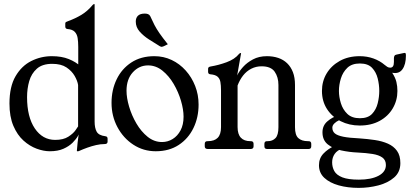

<svg xmlns="http://www.w3.org/2000/svg" viewBox="-20 -724 2005 933"><path d="M222 11Q192 11 158 -1.5Q124 -14 94 -41Q64 -68 45 -112.5Q26 -157 26 -221Q26 -303 55.5 -353.5Q85 -404 132 -427.5Q179 -451 232 -451Q279.8 -451 314.5 -436.9Q349.2 -422.8 372 -401.2L360.2 -396.5V-496.2Q360.2 -521.2 357.2 -539.5Q354.2 -557.8 343.2 -569.4Q332.2 -581 308.2 -583Q297.2 -584 297.2 -595V-610Q297.2 -615 301 -617.1Q304.8 -619.2 310.2 -621Q345.8 -634 375.1 -651.5Q404.5 -669 430.2 -699.8Q434 -704 436.8 -704H437.8Q439.8 -704 439.8 -702.8V-133Q439.8 -102 449.8 -84Q459.8 -66 491.8 -62Q502.8 -61 502.8 -50V-36Q502.8 -24 488.8 -24Q468.2 -24 446.9 -19Q425.5 -14 404.5 -6.5Q383.5 1 363.5 10Q362.5 11 357.8 11H355.5Q353.5 11 353.5 8.2Q354 -2.8 357.2 -31.4Q360.5 -60 365.5 -90H370.5Q368.5 -81 359.4 -64.5Q350.2 -48 332.8 -30.5Q315.2 -13 288.1 -1Q261 11 222 11ZM248.2 -44.2Q287.8 -44.2 311.8 -59.6Q335.8 -75 347.1 -91.4Q358.5 -107.8 359.5 -109.8V-310.8Q356.5 -331 342.8 -355Q329 -379 303 -396.4Q277 -413.8 233.8 -413.8Q185.8 -413.8 159.2 -390.2Q132.8 -366.8 122.1 -330.1Q111.5 -293.5 111.5 -252Q111.5 -155.8 149.1 -100Q186.8 -44.2 248.2 -44.2Z M736.8 11Q676.8 11 628 -20.9Q579.2 -52.8 550.6 -106.4Q522 -160 522 -224.2Q522 -287 546.8 -338.4Q571.5 -389.8 618.2 -420.4Q665 -451 730.2 -451Q775.2 -451 814.2 -432.5Q853.2 -414 882.5 -381.2Q911.8 -348.5 928.4 -306.1Q945 -263.8 945 -216Q945 -153.2 920 -101.8Q895 -50.2 848.4 -19.6Q801.8 11 736.8 11ZM767.5 -33.8Q795 -33.8 818.9 -48.4Q842.8 -63 857.4 -90.6Q872 -118.2 872 -157Q872 -191.5 859.4 -234.4Q846.8 -277.2 823.9 -316.2Q801 -355.2 769.2 -380.8Q737.5 -406.2 699.5 -406.2Q656 -406.2 625.4 -372.6Q594.8 -339 594.8 -283Q594.8 -248.5 607.4 -205.8Q620 -163 642.9 -123.9Q665.8 -84.8 697.5 -59.2Q729.2 -33.8 767.5 -33.8ZM795.5 -509 779.8 -501.2Q771 -496.8 767 -496.8Q764.5 -496 761.8 -497.2Q759 -498.5 756.5 -499.5Q731.8 -514.5 704.6 -531.9Q677.5 -549.2 658.6 -570.6Q639.8 -592 639.8 -619Q639.8 -637.5 650.6 -647.8Q661.5 -658 683.5 -658Q691.8 -658 698.8 -655.6Q705.8 -653.2 709.8 -646Q721 -621 730.8 -602.2Q740.5 -583.5 755.1 -562.4Q769.8 -541.2 795.5 -509Z M989.5 0Q975 0 975 -13V-25Q975 -38 988 -38H990Q1022 -38 1038 -54.5Q1054 -71 1054 -106V-284.5Q1054 -309.2 1051 -325.6Q1048 -342 1037.1 -351.5Q1026.2 -361 1002 -363Q991.2 -364 991.2 -375V-390Q991.2 -399.2 1004 -401Q1041.8 -407.2 1081.1 -421.6Q1120.5 -436 1141.5 -461.8Q1145.8 -466.2 1148.5 -466.2H1149.5Q1151.5 -466.2 1151.5 -465L1132.5 -357.5Q1141.5 -376.8 1160.9 -398.4Q1180.2 -420 1209.4 -435.5Q1238.5 -451 1277 -451Q1307 -451 1332 -442.6Q1357 -434.2 1375.2 -416.8Q1393.5 -399.2 1403.5 -373.1Q1413.5 -347 1413.5 -311V-106Q1413.5 -67.5 1429.8 -52.8Q1446 -38 1476.2 -38H1479.5Q1492.5 -38 1492.5 -25V-13Q1492.5 0 1479.5 0H1277.8Q1264.8 0 1264.8 -13V-25Q1264.8 -38 1277.8 -38H1281.5Q1304.2 -38 1318.6 -52.8Q1333 -67.5 1333 -106V-311Q1333 -349.2 1314.8 -375.5Q1296.5 -401.8 1251.2 -401.8Q1224 -401.8 1200.9 -390Q1177.8 -378.2 1161.2 -357Q1144.8 -335.8 1134.5 -308.5V-106.8Q1134.5 -71.8 1150.4 -54.9Q1166.2 -38 1196.5 -38H1199.2Q1212.2 -38 1212.2 -25V-13Q1212.2 0 1197.8 0Z M1728.8 -415.5Q1689.8 -415.5 1667.8 -394.4Q1645.8 -373.2 1636.4 -342.5Q1627 -311.8 1627 -282Q1627 -253.2 1636.4 -222.5Q1645.8 -191.8 1667.8 -170.6Q1689.8 -149.5 1728.8 -149.5Q1768 -149.5 1788 -170.6Q1808 -191.8 1815.5 -222.5Q1823 -253.2 1823 -282Q1823 -311.8 1815.5 -342.5Q1808 -373.2 1788 -394.4Q1768 -415.5 1728.8 -415.5ZM1645.2 -3Q1618.5 6.2 1606.2 24.1Q1594 42 1594 64.8Q1594 88.2 1604.6 107.4Q1615.2 126.5 1643.5 137.8Q1671.8 149 1724 149Q1783.8 149 1819.5 130.1Q1855.2 111.2 1855.2 78Q1855.2 53.8 1838 41.4Q1820.8 29 1790 24.1Q1759.2 19.2 1718 17.2Q1677.5 15.5 1638.2 7Q1599 -1.5 1573 -22.2Q1547 -43 1547 -81Q1547 -114 1571 -134.5Q1595 -155 1623 -163L1646 -144Q1640 -145 1627.5 -139.5Q1615 -134 1605 -124.4Q1595 -114.8 1595 -103.5Q1595 -86 1607.1 -75.8Q1619.2 -65.5 1648.2 -59.6Q1677.2 -53.8 1727.5 -51.5Q1766.5 -48.8 1801.9 -43.5Q1837.2 -38.2 1865.1 -25.9Q1893 -13.5 1909.2 9.1Q1925.5 31.8 1925.5 68.8Q1925.5 112.2 1895.2 138.5Q1865 164.8 1818.6 176.9Q1772.2 189 1723 189Q1670 189 1626 176.8Q1582 164.5 1556 140.2Q1530 116 1530 79Q1530 45 1551.8 22.2Q1573.5 -0.5 1606 -15.5ZM1728 -114Q1677.2 -114 1635.5 -135Q1593.8 -156 1569.1 -194Q1544.5 -232 1544.5 -282Q1544.5 -329 1567.2 -367Q1590 -405 1631.2 -428Q1672.5 -451 1728 -451Q1763.5 -451 1794.8 -439.8Q1826 -428.5 1849 -408.8Q1856 -403 1862.1 -399.1Q1868.2 -395.2 1876.2 -395.2Q1885.2 -395.2 1889.8 -402Q1894.2 -408.8 1894.2 -423.2V-441.2Q1894.2 -447.8 1897 -452.8Q1899.8 -457.8 1907.2 -458.8L1940.5 -466Q1944.5 -467 1947.5 -467Q1952.5 -467 1952.5 -454Q1952.5 -411 1935.6 -387.4Q1918.8 -363.8 1885.8 -370.5Q1901.2 -346.8 1906.2 -325.9Q1911.2 -305 1911.2 -282Q1911.2 -236 1888.6 -197.5Q1866 -159 1824.8 -136.5Q1783.5 -114 1728 -114Z"/></svg>

Font: Young Serif Light
Style: Regular
Weight: 300
Designer: Bastien Sozeau
Foundry: NBR — Bastien Sozeau
Version: Version 5.001